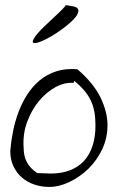

<svg xmlns="http://www.w3.org/2000/svg" viewBox="-20 -736 461 757"><path d="M20.5 -140.6Q23.4 -177.7 31.2 -217.3Q39.1 -256.8 52.7 -293.5Q66.4 -330.1 86.9 -362.3Q107.4 -394.5 135.7 -418.5Q164.1 -442.4 201.2 -454.6Q238.3 -466.8 285.2 -462.9Q348.6 -408.2 376 -352.1Q403.3 -295.9 403.8 -244.6Q404.3 -193.4 383.3 -148.4Q362.3 -103.5 328.6 -70.8Q294.9 -38.1 253.9 -18.6Q212.9 1 173.8 1Q143.6 1 115.7 -8.3Q87.9 -17.6 66.9 -35.6Q45.9 -53.7 33.2 -80.1Q20.5 -106.4 20.5 -140.6ZM356.4 -241.2Q356.4 -270.5 352.1 -294.9Q347.7 -319.3 337.9 -339.8Q328.1 -360.4 312 -379.4Q295.9 -398.4 272.5 -417L270.5 -409.2Q235.4 -412.1 199.2 -392.6Q163.1 -373 133.8 -337.9Q104.5 -302.7 86.9 -254.9Q69.3 -207 73.2 -153.3Q73.2 -121.1 85.9 -96.7Q98.6 -72.3 127 -53.7Q129.9 -53.7 137.7 -53.2Q145.5 -52.7 153.8 -52.7Q162.1 -52.7 169.9 -52.2Q177.7 -51.8 179.7 -51.8Q223.6 -51.8 256.8 -64.9Q290 -78.1 312 -102.5Q334 -127 345.2 -162.1Q356.4 -197.3 356.4 -241.2ZM273.4 -710Q289.1 -705.1 289.1 -693.8Q289.1 -682.6 277.8 -668.5Q266.6 -654.3 247.6 -638.7Q228.5 -623 207.5 -608.9Q186.5 -594.7 166 -584Q145.5 -573.2 131.3 -568.8Q117.2 -564.5 111.3 -567.4Q105.5 -570.3 114.3 -585Q119.1 -593.8 129.9 -606Q140.6 -618.2 153.3 -630.4Q166 -642.6 180.2 -655.8Q194.3 -668.9 206.1 -680.2Q217.8 -691.4 227.1 -700.7Q236.3 -710 239.3 -715.8Z"/></svg>

Font: The Girl Next Door
Style: Regular
Weight: 400
Designer: Kimberly Geswein
Foundry: Kimberly Geswein
Version: Version 1.002 2010